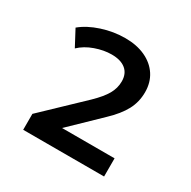

<svg xmlns="http://www.w3.org/2000/svg" viewBox="-111 -817 663 668"><g transform="rotate(30 220.0 -483.0)"><path d="M62 -256V-320L215 -466Q247 -497 261 -521.5Q275 -546 275 -573Q275 -604 255 -620.5Q235 -637 198 -637Q167 -637 133 -625Q99 -613 76 -591L42 -655Q72 -680 118 -695Q164 -710 211 -710Q257 -710 291.5 -694Q326 -678 345 -649Q364 -620 364 -581Q364 -542 346.5 -509Q329 -476 291 -440L173 -326V-329H387V-256Z"/></g></svg>

Font: Nunito Sans 9pt SemiBold
Style: Regular
Weight: 600
Version: Version 3.101;gftools[0.9.27]